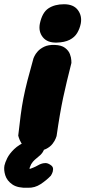

<svg xmlns="http://www.w3.org/2000/svg" viewBox="-30 -712 403 906"><path d="M136 -1Q109 -3 93.5 -13.5Q78 -24 70 -38Q62 -52 59 -62Q56 -72 56 -72Q62 -126 67.5 -168Q73 -210 80.5 -248.5Q88 -287 99.5 -332Q111 -377 128 -437Q128 -437 132.5 -447Q137 -457 148 -469.5Q159 -482 178.5 -491.5Q198 -501 228 -500Q260 -499 277 -486Q294 -473 300 -456.5Q306 -440 306.5 -427.5Q307 -415 307 -415Q295 -367 285.5 -328Q276 -289 268 -251Q260 -213 252.5 -169.5Q245 -126 237 -70Q237 -70 233 -59Q229 -48 218 -33.5Q207 -19 187 -9Q167 1 136 -1ZM237 -511Q193 -510 172 -536.5Q151 -563 158 -600Q169 -653 198.5 -672.5Q228 -692 272 -692Q317 -692 337.5 -664.5Q358 -637 351 -600Q346 -576 334 -556Q322 -536 298.5 -524Q275 -512 237 -511ZM102 174Q54 176 28.5 158.5Q3 141 -5 115.5Q-13 90 -9 69Q-6 55 4 34.5Q14 14 36.5 -8Q59 -30 101 -48Q101 -48 112 -51.5Q123 -55 139 -54.5Q155 -54 167 -42Q178 -32 179 -21Q180 -10 175.5 -1Q171 8 166 13.5Q161 19 161 19Q142 35 133.5 42.5Q125 50 117 63Q117 64 114 70Q111 76 109.5 81Q108 86 114 84Q128 79 138 74Q148 69 157 64Q157 64 164.5 61Q172 58 183.5 57.5Q195 57 208 66Q221 74 220.5 86.5Q220 99 215 108Q210 117 210 117Q189 139 161.5 157Q134 175 102 174Z"/></svg>

Font: Sour Gummy Black
Style: Italic
Weight: 900
Italic angle: -11.3°
Designer: Stefie Justprince
Foundry: Eifetstype
Version: Version 1.000